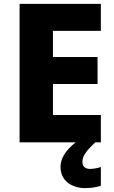

<svg xmlns="http://www.w3.org/2000/svg" viewBox="-20 -734 590 990"><path d="M405 101C405 69 426 43 471 0H500V-141H253V-301H483V-440H253V-575H500V-714H81V0H370C314 45 292 86 292 127C292 194 345 236 420 236C454 236 479 230 500 224V127C487 132 463 137 445 137C421 137 405 126 405 101Z"/></svg>

Font: Noto Sans Myanmar UI ExtraBold
Style: Regular
Weight: 800
Designer: Monotype Design Team
Foundry: Monotype Imaging Inc.
Version: Version 2.103